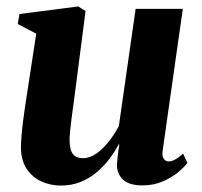

<svg xmlns="http://www.w3.org/2000/svg" viewBox="-20 -565 626 596"><path d="M169 11Q136 11 108 -2Q80 -15 62.8 -41Q45.5 -67 45 -106Q45 -122.5 46.8 -143.5Q48.5 -164.5 51.5 -187.8Q54.5 -211 57.8 -234.2Q61 -257.5 64.5 -278L92.5 -460.5L35 -490.5L40.5 -521.5L223 -545L245.5 -530.5L214 -286.5Q211.5 -265.5 208.2 -242.5Q205 -219.5 202.2 -198Q199.5 -176.5 197.8 -159.5Q196 -142.5 196 -132.5Q196 -112 200 -99.2Q204 -86.5 213.2 -80.2Q222.5 -74 237.5 -74Q259 -74 279.8 -88.8Q300.5 -103.5 318.5 -126.8Q336.5 -150 349 -174L401 -537.5H547.5L485 -98Q482.5 -80 488.2 -72Q494 -64 503.5 -64Q512.5 -64 523 -69.5Q533.5 -75 548.5 -88L561.5 -59.5Q552.5 -46.5 532.5 -30Q512.5 -13.5 484.5 -1.5Q456.5 10.5 422.5 10.5Q383.5 10.5 364.5 -5.2Q345.5 -21 343 -47.5Q343 -51.5 343.5 -59.2Q344 -67 345 -76.8Q346 -86.5 347.5 -97Q349 -107.5 350.5 -116.5L348.5 -117Q336 -93.5 318.8 -70.8Q301.5 -48 279.2 -29.5Q257 -11 229.5 0Q202 11 169 11Z"/></svg>

Font: Merriweather 72pt ExtraBold
Style: Italic
Weight: 800
Italic angle: -7.8°
Version: Version 2.101